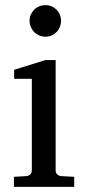

<svg xmlns="http://www.w3.org/2000/svg" viewBox="-20 -728 343 748"><path d="M34.2 0V-39.1L83 -42Q92.3 -43 98.1 -48.8Q104 -54.7 104 -64V-420.9H35.2V-456.1L157.2 -494.1H196.8V-64Q196.8 -54.7 202.9 -48.8Q209 -43 217.8 -42L269 -39.1V0ZM217.8 -647Q217.8 -634.3 213.1 -622.8Q208.5 -611.3 200.2 -603Q191.9 -594.7 180.9 -589.8Q169.9 -585 157.2 -585Q144.5 -585 133.1 -589.8Q121.6 -594.7 113.3 -603Q105 -611.3 100.1 -622.8Q95.2 -634.3 95.2 -647Q95.2 -659.7 100.1 -670.9Q105 -682.1 113.3 -690.4Q121.6 -698.7 133.1 -703.4Q144.5 -708 157.2 -708Q169.9 -708 180.9 -703.4Q191.9 -698.7 200.2 -690.4Q208.5 -682.1 213.1 -670.9Q217.8 -659.7 217.8 -647Z"/></svg>

Font: BabelStone Ogham Bound
Style: Regular
Weight: 400
Designer: Andrew West
Foundry: BabelStone
Version: Version 2.02 March 14, 2022